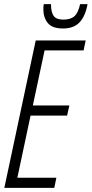

<svg xmlns="http://www.w3.org/2000/svg" viewBox="-20 -910 444 930"><path d="M1 0 153 -714H395L385 -666H196L139 -399H316L305 -350H128L64 -49H253L243 0ZM285 -772Q233 -772 211.5 -798.5Q190 -825 190 -865Q190 -880 192 -890H227Q227 -852 239.5 -833.5Q252 -815 287 -815Q322 -815 340.5 -831.5Q359 -848 368 -890H404Q394 -833 366 -802.5Q338 -772 285 -772Z"/></svg>

Font: Noto Sans ExtraCondensed Light
Style: Italic
Weight: 300
Width: 2
Italic angle: -12°
Designer: Monotype Design Team
Foundry: Monotype Imaging Inc.
Version: Version 2.013; ttfautohint (v1.8.4.7-5d5b)